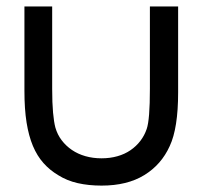

<svg xmlns="http://www.w3.org/2000/svg" viewBox="-20 -561 623 591"><path d="M528.3 -276.4Q528.3 -166.5 502.4 -111.3Q476.6 -54.2 424.1 -22Q371.6 10.3 292.5 10.3Q252.4 10.3 219.2 2.7Q186 -4.9 159.7 -21.5Q133.3 -37.1 113.8 -59.1Q94.2 -81.1 81.3 -111.8Q68.4 -142.6 61.8 -183.8Q55.2 -225.1 55.2 -281.2V-541H140.6V-287.6Q140.6 -243.7 143.3 -214.4Q146 -185.1 150.4 -168.5Q156.7 -146.5 169.9 -129.2Q183.1 -111.8 201.4 -99.4Q219.7 -86.9 242.9 -80.3Q266.1 -73.7 292.5 -73.7Q318.8 -73.7 341.3 -80.1Q363.8 -86.4 381.6 -98.6Q399.4 -110.8 412.1 -127.4Q424.8 -144 431.6 -164.1Q441.4 -192.4 441.4 -287.6V-541H528.3Z"/></svg>

Font: Kawthoolei
Style: Bold
Weight: 700
Designer: Moe Zed
Foundry: Moe Zed
Version: Version 1.000;July 10, 2024;FontCreator 14.0.0.2901 32-bit